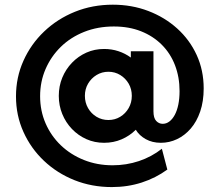

<svg xmlns="http://www.w3.org/2000/svg" viewBox="-20 -653 915 807"><path d="M450 133.3Q365.8 133.3 292.8 104.2Q219.9 75 164.8 22.9Q109.7 -29.2 78.5 -98.6Q47.2 -168 47.2 -247.9Q47.2 -327.7 78.5 -397.5Q109.7 -467.4 165.4 -520.5Q221.1 -573.6 294.9 -603.5Q368.8 -633.3 454.2 -633.3Q534.1 -633.3 603.2 -606.9Q672.2 -580.6 724.7 -533.3Q777.1 -486.1 806.6 -421.9Q836.1 -357.6 836.1 -281.2Q836.1 -227.1 821.5 -184.4Q806.9 -141.7 781.6 -112.5Q756.2 -83.3 724 -68.1Q691.7 -52.8 656.2 -52.8Q620.1 -52.8 592.7 -68.1Q565.3 -83.3 550.7 -107.6Q525 -81.9 491.1 -67.4Q457.3 -52.8 417.4 -52.8Q377.6 -52.8 343.2 -68.1Q308.8 -83.4 282.5 -110.8Q256.2 -138.2 241.7 -173.9Q227.1 -209.7 227.1 -250Q227.1 -291 241.7 -326.4Q256.2 -361.8 282.5 -389.2Q308.8 -416.6 343.2 -431.9Q377.6 -447.2 417.4 -447.2Q449.3 -447.2 477.8 -437.8Q506.2 -428.5 529.9 -411.1V-437.5H625V-185.4Q625 -156.9 636.5 -144.8Q647.9 -132.6 663.9 -132.6Q679.2 -132.6 692 -142.4Q704.9 -152.1 714.6 -170.1Q724.3 -188.2 729.5 -213.5Q734.7 -238.9 734.7 -270.1Q734.7 -328.9 715.6 -378.7Q696.5 -428.5 660.1 -464.9Q623.6 -501.4 572.9 -521.5Q522.2 -541.7 458.3 -541.7Q391 -541.7 334 -519.1Q277.1 -496.5 235.7 -456.2Q194.4 -415.8 171.5 -362.8Q148.6 -309.8 148.6 -248.7Q148.6 -187.5 171.5 -134.7Q194.4 -81.9 235.7 -42.3Q277.1 -2.8 332.6 19.4Q388.2 41.7 453.2 41.7Q511.1 41.7 564 24Q617 6.3 660.4 -27.8L683.3 59.7Q634.7 95.1 575.7 114.2Q516.7 133.3 450 133.3ZM435.6 -148.6Q463.2 -148.6 485.4 -162.2Q507.6 -175.7 520.8 -198.8Q534 -221.9 534 -250.2Q534 -278.5 520.9 -301.3Q507.7 -324 485.4 -337.7Q463.1 -351.4 435.7 -351.4Q408.3 -351.4 385.8 -337.7Q363.4 -324 350.1 -301.3Q336.8 -278.5 336.8 -250.2Q336.8 -221.9 350 -198.8Q363.2 -175.7 385.6 -162.2Q408.1 -148.6 435.6 -148.6Z"/></svg>

Font: Afacad Flux
Style: Regular
Weight: 400
Designer: Kristian Moeller
Foundry: Dicotype
Version: Version 1.100